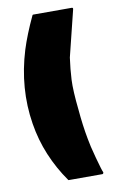

<svg xmlns="http://www.w3.org/2000/svg" viewBox="-76 -672 429 714"><g transform="rotate(-10 139.0 -314.5)"><path d="M221 -139Q225 -114 238.5 -64.5Q252 -15 256 -7Q257 -5 255.5 -2.5Q254 0 252 0H124Q124 0 123.5 -0.5Q123 -1 123 -1Q87 -52 63 -109.5Q39 -167 29 -230Q7 -366 50 -506Q67 -560 98 -626Q99 -629 101 -629H247Q253 -629 251 -622Q210 -456 208 -448Q202 -405 200 -366Q198 -324 206 -251Q211 -192 221 -139Z"/></g></svg>

Font: Cubao Free 
Style: Regular
Weight: 400
Designer: Aaron Amar
Version: Version 001.001